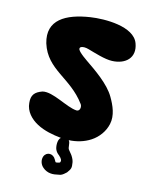

<svg xmlns="http://www.w3.org/2000/svg" viewBox="-135 -807 862 1105"><g transform="rotate(15 295.5 -254.5)"><path d="M302.7 -535.2C341.8 -524.4 407.2 -502.9 450.2 -504.9C529.3 -507.8 584 -557.6 554.7 -637.7C521.5 -730.5 346.7 -728.5 264.6 -715.8C124 -694.3 20.5 -636.7 58.6 -504.9C104.5 -358.4 244.1 -349.6 339.8 -218.8C349.6 -207 348.6 -176.8 326.2 -176.8C266.6 -179.7 168.9 -246.1 109.4 -231.4C65.4 -215.8 47.9 -194.3 52.7 -148.4C56.6 -98.6 92.8 -61.5 134.8 -39.1C178.7 -15.6 231.4 -5.9 280.3 -1C260.7 15.6 266.6 59.6 273.4 72.3C278.3 83 286.1 91.8 295.9 98.6C314.5 115.2 318.4 125 312.5 136.7C311.5 138.7 292 143.6 289.1 142.6C286.1 142.6 284.2 136.7 279.3 128.9C262.7 96.7 222.7 96.7 210 128.9C202.1 151.4 210.9 177.7 229.5 192.4C241.2 203.1 259.8 210.9 275.4 211.9C290 213.9 306.6 210.9 333 205.1C345.7 201.2 357.4 189.5 366.2 181.6C385.7 155.3 386.7 149.4 381.8 118.2C379.9 107.4 375 95.7 366.2 82C359.4 71.3 349.6 62.5 343.8 53.7C334 43 339.8 16.6 329.1 2L327.1 0C372.1 -2 417 -14.6 454.1 -39.1C493.2 -64.5 523.4 -105.5 533.2 -151.4C544.9 -205.1 520.5 -258.8 494.1 -303.7C456.1 -369.1 370.1 -427.7 308.6 -469.7C292 -481.4 275.4 -493.2 260.7 -507.8C233.4 -535.2 266.6 -545.9 302.7 -535.2Z"/></g></svg>

Font: Day Care
Style: Regular
Weight: 400
Designer: Noponies
Version: Version 1.000;PS 001.000;hotconv 1.0.88;makeotf.lib2.5.64775